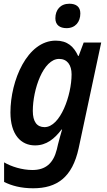

<svg xmlns="http://www.w3.org/2000/svg" viewBox="-20 -770 575 1030"><path d="M337 -619C384 -619 411 -652 411 -698C411 -734 388 -750 352 -750C304 -750 277 -717 277 -672C277 -636 301 -619 337 -619ZM158 240C285 240 368 182 402 25L523 -542H429L402 -470H399C376 -520 342 -552 279 -552C126 -552 36 -338 36 -167C36 -48 92 10 168 10C229 10 272 -25 310 -75H313C306 -52 297 -18 291 5L285 31C266 107 224 142 154 142C99 142 41 124 2 101V206C42 226 92 240 158 240ZM219 -88C178 -88 156 -117 156 -175C156 -290 212 -454 297 -454C341 -454 364 -421 364 -371C364 -260 304 -88 219 -88Z"/></svg>

Font: Noto Sans SemiCondensed SemiBold
Style: Italic
Weight: 600
Width: 4
Italic angle: -12°
Designer: Monotype Design Team
Foundry: Monotype Imaging Inc.
Version: Version 2.013